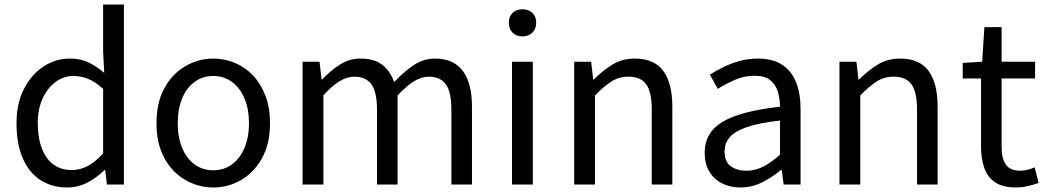

<svg xmlns="http://www.w3.org/2000/svg" viewBox="-20 -816 4627 849"><path d="M277 13Q209 13 158.5 -20Q108 -53 80.5 -116.5Q53 -180 53 -271Q53 -359 86 -423Q119 -487 172.5 -522Q226 -557 288 -557Q336 -557 370.5 -540.5Q405 -524 441 -494L436 -587V-796H528V0H453L445 -64H442Q410 -32 368 -9.5Q326 13 277 13ZM297 -64Q335 -64 369 -82.5Q403 -101 436 -138V-423Q402 -454 370 -467Q338 -480 304 -480Q261 -480 225.5 -453.5Q190 -427 168.5 -380.5Q147 -334 147 -272Q147 -207 165 -160Q183 -113 216.5 -88.5Q250 -64 297 -64Z M923 13Q857 13 799 -20.5Q741 -54 706.5 -117.5Q672 -181 672 -271Q672 -362 706.5 -425.5Q741 -489 799 -523Q857 -557 923 -557Q973 -557 1018.5 -538Q1064 -519 1099 -482Q1134 -445 1154 -392Q1174 -339 1174 -271Q1174 -181 1139 -117.5Q1104 -54 1047 -20.5Q990 13 923 13ZM923 -63Q970 -63 1005.5 -89Q1041 -115 1061 -162Q1081 -209 1081 -271Q1081 -334 1061 -381Q1041 -428 1005.5 -454Q970 -480 923 -480Q876 -480 840.5 -454Q805 -428 785.5 -381Q766 -334 766 -271Q766 -209 785.5 -162Q805 -115 840.5 -89Q876 -63 923 -63Z M1318 0V-543H1393L1402 -464H1404Q1440 -503 1482.5 -530Q1525 -557 1573 -557Q1636 -557 1671 -529Q1706 -501 1723 -453Q1766 -499 1809.5 -528Q1853 -557 1903 -557Q1986 -557 2026.5 -502.5Q2067 -448 2067 -344V0H1976V-332Q1976 -409 1951.5 -443Q1927 -477 1875 -477Q1844 -477 1810.5 -456.5Q1777 -436 1738 -394V0H1647V-332Q1647 -409 1622.5 -443Q1598 -477 1546 -477Q1515 -477 1481 -456.5Q1447 -436 1410 -394V0Z M2244 0V-543H2336V0ZM2290 -655Q2263 -655 2246.5 -671.5Q2230 -688 2230 -716Q2230 -743 2246.5 -759Q2263 -775 2290 -775Q2317 -775 2334 -759Q2351 -743 2351 -716Q2351 -688 2334 -671.5Q2317 -655 2290 -655Z M2519 0V-543H2594L2603 -464H2605Q2644 -503 2687.5 -530Q2731 -557 2787 -557Q2873 -557 2913 -502.5Q2953 -448 2953 -344V0H2862V-332Q2862 -409 2837.5 -443Q2813 -477 2759 -477Q2717 -477 2684 -456Q2651 -435 2611 -394V0Z M3254 13Q3209 13 3173 -5Q3137 -23 3116.5 -57.5Q3096 -92 3096 -141Q3096 -230 3175.5 -277.5Q3255 -325 3429 -344Q3429 -379 3419.5 -410.5Q3410 -442 3386 -461.5Q3362 -481 3317 -481Q3270 -481 3228.5 -462.5Q3187 -444 3154 -423L3119 -486Q3144 -502 3177 -518.5Q3210 -535 3249 -546Q3288 -557 3332 -557Q3398 -557 3439.5 -529Q3481 -501 3500.5 -451.5Q3520 -402 3520 -334V0H3445L3437 -65H3434Q3396 -33 3350.5 -10Q3305 13 3254 13ZM3280 -61Q3319 -61 3354.5 -79Q3390 -97 3429 -132V-283Q3338 -273 3284 -254.5Q3230 -236 3207 -209.5Q3184 -183 3184 -147Q3184 -100 3212 -80.5Q3240 -61 3280 -61Z M3692 0V-543H3767L3776 -464H3778Q3817 -503 3860.5 -530Q3904 -557 3960 -557Q4046 -557 4086 -502.5Q4126 -448 4126 -344V0H4035V-332Q4035 -409 4010.5 -443Q3986 -477 3932 -477Q3890 -477 3857 -456Q3824 -435 3784 -394V0Z M4472 13Q4415 13 4381 -9.5Q4347 -32 4332.5 -73Q4318 -114 4318 -168V-469H4237V-538L4323 -543L4333 -696H4409V-543H4557V-469H4409V-165Q4409 -116 4427.5 -88.5Q4446 -61 4493 -61Q4508 -61 4525 -65.5Q4542 -70 4555 -76L4573 -7Q4550 1 4524 7Q4498 13 4472 13Z"/></svg>

Font: Noto Sans SC Thin
Style: Regular
Weight: 400
Version: Version 2.004-H2;hotconv 1.0.118;makeotfexe 2.5.65603